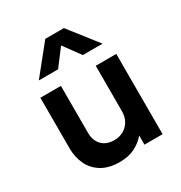

<svg xmlns="http://www.w3.org/2000/svg" viewBox="-180 -891 977 1036"><g transform="rotate(-30 308.0 -373.5)"><path d="M268 15Q200.5 15 156.2 -12Q112 -39 90.5 -84.2Q69 -129.5 69 -185.5V-500H197V-207.5Q197 -159.5 224.5 -130.8Q252 -102 302 -102Q334 -102 359.5 -116.8Q385 -131.5 399.5 -157.5Q414 -183.5 414 -218V-500H542V0H429V-57Q401.5 -24.5 362.2 -4.8Q323 15 268 15ZM108.5 -585 251 -762H367L505.5 -585H382.5L307 -688.5L228.5 -585Z"/></g></svg>

Font: Geologica EX Med
Style: Regular
Weight: 500
Designer: Sindre Bremnes, Frode Helland
Foundry: Monokrom Skriftforlag AS
Version: Version 1.010;gftools[0.9.28]